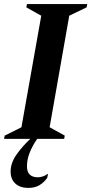

<svg xmlns="http://www.w3.org/2000/svg" viewBox="-34 -680 447 940"><path d="M-14 0 -11 -16 71 -57 168 -603 95 -644 98 -660H393L390 -644L305 -603L209 -57L283 -16L280 0H148Q125 33 111.5 67Q98 101 98 134Q98 188 152 188Q162 188 175 184Q188 180 198 172H201L197 191Q181 214 158.5 227Q136 240 105 240Q64 240 41 218.5Q18 197 18 160Q18 118 46 78Q74 38 114 0Z"/></svg>

Font: Spectral SC
Style: Bold Italic
Weight: 700
Italic angle: -10°
Designer: Jean-Baptiste Levee
Foundry: Production Type
Version: Version 2.001